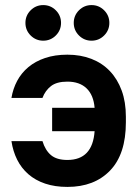

<svg xmlns="http://www.w3.org/2000/svg" viewBox="-20 -725 550 755"><path d="M245 10Q196 10 157.5 -3Q119 -16 91.5 -40Q64 -64 47.5 -97Q31 -130 25 -170H147Q158 -134 180.5 -115Q203 -96 245 -96Q344 -96 352 -209H185V-301H352Q348 -351 320.5 -377.5Q293 -404 245 -404Q203 -404 180.5 -386.5Q158 -369 147 -340H25Q31 -376 47.5 -407Q64 -438 91.5 -461Q119 -484 157.5 -497Q196 -510 245 -510Q297 -510 339.5 -493.5Q382 -477 412 -445.5Q442 -414 458.5 -369Q475 -324 475 -266V-244Q475 -119 413 -54.5Q351 10 245 10ZM150 -565Q121 -565 100.5 -585.5Q80 -606 80 -635Q80 -664 100.5 -684.5Q121 -705 150 -705Q179 -705 199.5 -684.5Q220 -664 220 -635Q220 -606 199.5 -585.5Q179 -565 150 -565ZM340 -565Q311 -565 290.5 -585.5Q270 -606 270 -635Q270 -664 290.5 -684.5Q311 -705 340 -705Q369 -705 389.5 -684.5Q410 -664 410 -635Q410 -606 389.5 -585.5Q369 -565 340 -565Z"/></svg>

Font: PT Root UI Bold
Style: Regular
Weight: 700
Designer: Vitaly Kuzmin
Foundry: ParaType Ltd.
Version: Version 2.000G